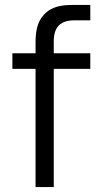

<svg xmlns="http://www.w3.org/2000/svg" viewBox="-20 -755 394 775"><path d="M123.5 0H197V-477H344.5V-540H197V-588C197 -646.5 224.5 -673 280.5 -673H344.5V-735H275.5C234 -735 189.5 -731 157 -695.5C127.5 -663.5 123.5 -621.5 123.5 -580V-540H30V-477H123.5Z"/></svg>

Font: Hauora
Style: Regular
Weight: 400
Designer: Mikhail Sharanda
Foundry: WCYS & Co.
Version: Version 1.010